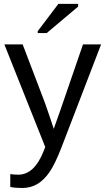

<svg xmlns="http://www.w3.org/2000/svg" viewBox="-20 -756 540 984"><path d="M93.3 207.5Q57.1 207.5 32.7 202.1V136.2Q51.3 139.2 73.7 139.2Q155.8 139.2 203.6 18.6L211.9 -2.4L2.4 -528.3H96.2L207.5 -236.3Q210 -229.5 213.4 -220Q216.8 -210.4 235.4 -156.2Q253.9 -102.1 255.4 -95.7L289.6 -191.9L405.3 -528.3H498L294.9 0Q262.2 84.5 233.9 125.7Q205.6 167 171.1 187.3Q136.7 207.5 93.3 207.5ZM173.3 -586.4V-596.2L279.3 -736.3H380.4V-722.2L219.2 -586.4Z"/></svg>

Font: Arial
Style: Regular
Weight: 400
Designer: Steve Matteson
Foundry: Ascender Corporation
Version: Version 2.00.3